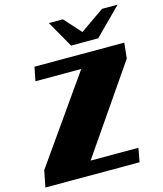

<svg xmlns="http://www.w3.org/2000/svg" viewBox="-143 -930 867 1020"><g transform="rotate(-15 290.0 -419.5)"><path d="M-21 0H497L511 -76H248L574 -550L583 -635H89L74 -559H326L-3 -91ZM515 -839 383 -747 300 -839H223L306 -693H455L601 -839Z"/></g></svg>

Font: Racing Sans One
Style: Regular
Weight: 400
Designer: Pablo Impallari, Rodrigo Fuenzalida
Foundry: Pablo Impallari, Rodrigo Fuenzalida
Version: Version 1.001